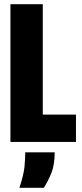

<svg xmlns="http://www.w3.org/2000/svg" viewBox="-20 -680 391 920"><path d="M30 0V-660H185V0ZM57 0V-131H344V0ZM73 220Q94 156 97.5 117.5Q101 79 101 50H242Q242 110 226 149.5Q210 189 190 220Z"/></svg>

Font: Bricolage Grotesque 72pt Condensed ExtraBold
Style: Regular
Weight: 800
Width: 3
Designer: Mathieu Triay
Foundry: Atelier Triay
Version: Version 1.001;gftools[0.9.33.dev8+g029e19f]